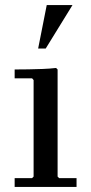

<svg xmlns="http://www.w3.org/2000/svg" viewBox="-20 -740 361 760"><path d="M214 -35H283V0H38V-35H107L113 -41V-423L107 -430H38V-465Q64 -465 92 -465.5Q120 -466 148 -467Q176 -468 202 -471L208 -465V-41ZM131 -548 165 -720H267L161 -548Z"/></svg>

Font: Brygada 1918 Medium
Style: Regular
Weight: 500
Designer: Mateusz Machalski | Borys Kosmynka | Przemek Hoffer
Foundry: NIEPODLEGLA 2018
Version: Version 3.006